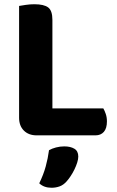

<svg xmlns="http://www.w3.org/2000/svg" viewBox="-20 -636 551 905"><path d="M153 2Q115 2 92.5 -20.5Q70 -43 70 -81V-608Q81 -610 101.5 -613Q122 -616 142 -616Q187 -616 207 -601Q227 -586 227 -542V-125H467Q473 -115 478.5 -99Q484 -83 484 -64Q484 -31 469.5 -14.5Q455 2 430 2ZM294 219Q279 236 261 242.5Q243 249 223 249Q187 249 165 228Q185 187 195.5 148.5Q206 110 211 72Q225 64 244 59Q263 54 283 54Q312 54 330.5 65Q349 76 349 102Q349 114 344 130Q339 146 331 162.5Q323 179 313 194Q303 209 294 219Z"/></svg>

Font: Baloo Paaji 2
Style: Bold
Weight: 700
Designer: Shuchita Grover, Noopur Datye and Ek Type
Foundry: Ek Type
Version: Version 1.640;hotconv 1.0.111;makeotfexe 2.5.65597; ttfautoh